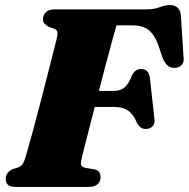

<svg xmlns="http://www.w3.org/2000/svg" viewBox="-20 -737 744 757"><path d="M149.5 -661.5Q149.5 -678.5 161.2 -689.2Q173 -700 196 -700H554Q588 -700 609.5 -708.5Q631 -717 650.5 -717Q687 -717 693 -678L703.5 -513Q706.5 -494 698.5 -483.2Q690.5 -472.5 674.5 -470Q656 -467.5 643.5 -476.5Q631 -485.5 621 -508.5L612.5 -534Q601.5 -572 587.2 -594.5Q573 -617 552.8 -627Q532.5 -637 502.5 -637H439.5Q434.5 -620.5 425.2 -587.2Q416 -554 404.5 -510.5Q393 -467 380.2 -418.5Q367.5 -370 355.2 -322.2Q343 -274.5 332.5 -233Q322 -191.5 314.2 -161.5Q306.5 -131.5 303.5 -119Q298 -99 299.2 -88.8Q300.5 -78.5 319.5 -74.5L353.5 -69Q366 -66.5 371.2 -58.2Q376.5 -50 376.5 -38.5Q376.5 -21.5 364.8 -10.8Q353 0 330 0H42Q18.5 0 10.5 -9.2Q2.5 -18.5 2.5 -32.5Q2.5 -45.5 10.5 -55.5Q18.5 -65.5 31 -70.5L53.5 -77.5Q63.5 -81.5 69.5 -90.8Q75.5 -100 81 -118.5Q86 -134.5 94.2 -164.5Q102.5 -194.5 113 -233Q123.5 -271.5 134.5 -314.2Q145.5 -357 156.5 -399.2Q167.5 -441.5 176.8 -478.2Q186 -515 192.8 -541.8Q199.5 -568.5 202.5 -580Q208 -601.5 206.2 -610.5Q204.5 -619.5 193 -624L172 -631.5Q161.5 -637 155.5 -643.8Q149.5 -650.5 149.5 -661.5ZM274 -378.5H429Q455 -378.5 472 -393.2Q489 -408 502 -443.5Q509 -455 517.2 -460Q525.5 -465 536 -465Q552 -465 560.2 -456.2Q568.5 -447.5 570.5 -432.5L588.5 -272.5Q592 -250 582 -239.5Q572 -229 555 -228.5Q542.5 -228.5 534.2 -235Q526 -241.5 520 -252Q511 -274 499.2 -288Q487.5 -302 469.8 -308.8Q452 -315.5 425 -315.5H255.5Z"/></svg>

Font: Fraunces Wonky
Style: Italic
Weight: 900
Italic angle: -16°
Version: Version 1.000;[b76b70a41]